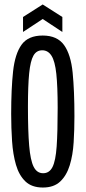

<svg xmlns="http://www.w3.org/2000/svg" viewBox="-20 -829 384 859"><path d="M172 10Q122 10 93.5 -17.5Q65 -45 51.5 -91.5Q38 -138 34 -197Q30 -256 30 -319Q30 -431 38.5 -509.5Q47 -588 76.5 -629Q106 -670 171 -670Q236 -670 266.5 -627.5Q297 -585 305 -504Q313 -423 313 -309Q313 -249 309.5 -192Q306 -135 292 -89.5Q278 -44 249.5 -17Q221 10 172 10ZM173 -54Q201 -54 215 -82Q229 -110 233.5 -174Q238 -238 238 -347Q238 -442 232 -498.5Q226 -555 210.5 -579.5Q195 -604 169 -604Q143 -604 129.5 -580Q116 -556 110.5 -501Q105 -446 105 -351Q105 -243 110.5 -177.5Q116 -112 130.5 -83Q145 -54 173 -54ZM83 -686V-753L171 -809L259 -753V-686L171 -744Z"/></svg>

Font: Bricolage Grotesque 96pt Condensed Light
Style: Regular
Weight: 300
Width: 3
Designer: Mathieu Triay
Foundry: Atelier Triay
Version: Version 1.001; ttfautohint (v1.8.4.7-5d5b);gftools[0.9.33.de